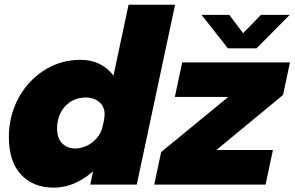

<svg xmlns="http://www.w3.org/2000/svg" viewBox="-20 -802 1280 834"><path d="M213.5 13Q124 13 71.2 -43.8Q18.5 -100.5 18.5 -207Q18.5 -275.5 42 -336Q65.5 -396.5 107.8 -442.8Q150 -489 206.5 -515.5Q263 -542 329.5 -542Q384 -542 424.8 -517.2Q465.5 -492.5 488.2 -448.8Q511 -405 511 -348.5Q511 -332.5 508.2 -311.2Q505.5 -290 501.5 -274H430.5Q432 -280 433.2 -289.2Q434.5 -298.5 434.5 -304Q434.5 -329.5 422.8 -346Q411 -362.5 392.5 -370.5Q374 -378.5 353.5 -378.5Q325.5 -378.5 302.5 -368.5Q279.5 -358.5 262.8 -340.2Q246 -322 237 -297.2Q228 -272.5 228 -243.5Q228 -201.5 250.2 -179.2Q272.5 -157 306.5 -157Q330.5 -157 355.8 -168.2Q381 -179.5 400.5 -202Q420 -224.5 427 -257.5L497 -252.5Q481.5 -179 438.5 -118.8Q395.5 -58.5 336.5 -22.8Q277.5 13 213.5 13ZM372 0 538.5 -781.5H740.5L574 0ZM900 -150.5H1165.5L1133.5 0H650L680 -141.5L987.5 -394L992.5 -381H739.5L771.5 -531H1239.5L1209.5 -389.5L905 -138ZM855.5 -737.5H976L1058.5 -628H1007L1113.5 -737.5H1238.5L1094.5 -592H970Z"/></svg>

Font: Epilogue Black
Style: Italic
Weight: 900
Italic angle: -12°
Designer: Tyler Finck
Foundry: Etcetera Type Co
Version: Version 2.111